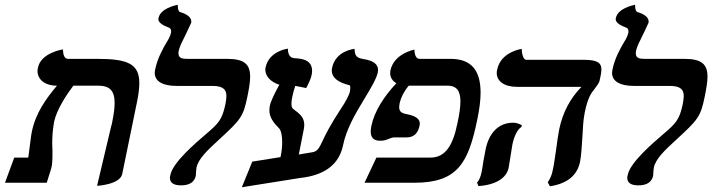

<svg xmlns="http://www.w3.org/2000/svg" viewBox="-20 -770 3001 809"><path d="M389 13C389 13 485.8 8 495 -37L558 -344C564 -374 567 -399 567 -420C567 -501 518 -522 390 -522H266C252 -522 246 -538 245 -562C245 -562 152.4 -547.9 140 -485C139 -480 138 -476 138 -471C138 -436 168 -409 220 -409C174 -354 130 -294 114 -214C112 -207 108 -173 104 -143C103 -130 100 -116 99 -106H40L1 0H177L196 -61C200 -74 201 -96 201 -120V-137C201 -146 200 -155 200 -165C200 -193 202 -224 208 -257C219 -309 261 -372 289 -409H394C441 -409 463 -389 463 -336C463 -316 460 -292 454 -262C453 -254 451 -245 448 -236Z M733 -556C736 -569 743 -586 749 -597C755 -608 785 -672 786 -675V-680C786 -700 761 -713 739 -719C736 -720 729 -724 729 -750C716 -747 656 -734 648 -694C648 -692 647 -691 647 -690C647 -672 673 -661 688 -655C694 -653 701 -650 701 -638C701 -635 701 -633 700 -630C698 -620 690 -604 684 -595C665 -563 643 -523 634 -478C633 -473 632 -468 632 -463C632 -426 668 -408 724 -408H875C921 -408 934 -392 934 -365C934 -355 932 -344 930 -332C916 -265 900.8 -250.2 848 -205C806 -169 708 -86 698 -33C697 -29 696 -25 696 -21C696 0 711 11 743 11C779 11 799 -3 805 -29C805 -32 806 -38 806 -44C806 -49 807 -55 808 -64C816 -101 853 -136 902 -181C993.8 -265.3 1005 -278 1022 -361C1029 -395 1034 -424 1034 -447C1034 -498 1011 -522 937 -522H769C748 -522 732 -525 732 -545C732 -548 732 -552 733 -556Z M1293 -128C1274 -125 1257 -122 1239 -119L1259 -220C1261 -229 1262 -237 1262 -244C1262 -277 1242 -291 1214 -312C1210 -316 1208 -323 1208 -333C1208 -341 1209 -352 1212 -364C1215 -378 1219 -393 1224 -408C1230 -407 1247 -404 1270 -399C1278 -413 1291 -441 1292 -450C1294 -458 1295 -464 1295 -471C1295 -520 1250 -523 1219 -525C1212 -526 1193 -529 1193 -565C1193 -565 1114 -556 1099 -486C1098 -482 1098 -479 1098 -476C1098 -448 1122 -424 1157 -413C1136 -375 1120 -341 1117 -324C1116 -317 1115 -312 1115 -306C1115 -275 1133 -252 1158 -227C1164 -219 1169 -199 1169 -171C1169 -153 1167 -132 1162 -108L1043 -89L999 19L1244 -20C1348.4 -31.2 1408.1 -77.3 1425 -156C1439 -226 1478 -292 1512 -348C1539.9 -394 1566 -437 1572 -465C1572 -468 1573 -472 1573 -475C1573 -500 1552 -515 1512 -521C1482 -526 1475 -535 1474 -564C1474 -564 1394 -558 1379 -483C1378 -479 1378 -476 1378 -472C1378 -444 1403 -423 1452 -411C1455 -411 1456 -407 1456 -401C1456 -396 1455 -390 1454 -382C1451 -371 1438 -343 1414 -308C1372 -244 1351 -202 1340 -178C1324 -144 1317 -131 1293 -128Z M1907 -249C1888 -155 1855 -106 1794 -106H1566L1516 0H1726C1909 0 1953.4 -84.1 1991 -266C1999.9 -309 2005 -347 2005 -379C2005 -474 1966 -522 1878 -522H1748C1735 -522 1727 -535 1726 -561C1726 -561 1640 -545 1625 -473C1625 -469 1624 -465 1624 -462C1624 -444 1633 -430 1650 -419C1598 -364 1557 -300 1545 -240C1543 -230 1542 -223 1542 -216C1542 -186 1559 -177 1582 -177C1600 -177 1609 -181 1618 -185C1627 -188 1635 -191 1638 -191H1670H1693C1728 -191 1742 -213 1748 -241C1748 -244 1749 -246 1749 -249C1749 -269 1731 -282 1694 -289C1671 -293 1662 -301 1662 -318C1662 -323 1663 -329 1664 -336C1670 -361 1682 -384 1701 -408C1700 -408 1701 -409 1701 -409V-408H1703C1703 -409 1703 -409 1702 -409H1866C1907 -409 1920 -383 1920 -343C1920 -317 1915 -285 1907 -249Z M2444 -297C2457 -360 2472 -379 2485 -395C2495 -409 2505 -420 2507 -433L2512 -457C2513 -464 2514 -471 2514 -478C2514 -504 2498 -518 2441 -518H2197C2186 -518 2179 -540 2178 -564C2178 -564 2090 -552 2075 -477C2074 -472 2073 -468 2073 -463C2073 -428 2104 -404 2159 -404H2430C2382 -355 2351 -296 2336 -224C2332 -203 2327 -170 2323 -138C2318 -106 2314 -73 2309 -53C2305 -31 2297 -15 2288 -2L2297 15C2369 4 2412 -30 2424 -88C2430 -118 2431 -156 2434 -193C2436 -228 2437 -262 2444 -297ZM2139 -161C2146 -195 2160 -225 2177 -235L2179 -242C2168 -249 2154 -253 2142 -253C2080 -253 2040 -209 2026 -140C2024 -131 2020 -110 2017 -92C2014 -72 2011 -53 2009 -44C2006 -27 1998 -8 1990 -1L1996 14C2071 9 2114 -21 2123 -62C2124 -70 2128 -91 2131 -111C2134 -131 2137 -151 2139 -161Z M2660 -556C2663 -569 2670 -586 2676 -597C2682 -608 2712 -672 2713 -675V-680C2713 -700 2688 -713 2666 -719C2663 -720 2656 -724 2656 -750C2643 -747 2583 -734 2575 -694C2575 -692 2574 -691 2574 -690C2574 -672 2600 -661 2615 -655C2621 -653 2628 -650 2628 -638C2628 -635 2628 -633 2627 -630C2625 -620 2617 -604 2611 -595C2592 -563 2570 -523 2561 -478C2560 -473 2559 -468 2559 -463C2559 -426 2595 -408 2651 -408H2802C2848 -408 2861 -392 2861 -365C2861 -355 2859 -344 2857 -332C2843 -265 2827.8 -250.2 2775 -205C2733 -169 2635 -86 2625 -33C2624 -29 2623 -25 2623 -21C2623 0 2638 11 2670 11C2706 11 2726 -3 2732 -29C2732 -32 2733 -38 2733 -44C2733 -49 2734 -55 2735 -64C2743 -101 2780 -136 2829 -181C2920.8 -265.3 2932 -278 2949 -361C2956 -395 2961 -424 2961 -447C2961 -498 2938 -522 2864 -522H2696C2675 -522 2659 -525 2659 -545C2659 -548 2659 -552 2660 -556Z"/></svg>

Font: Linux Libertine O
Style: Bold Italic
Weight: 700
Italic angle: -11.5°
Designer: Philipp H. Poll
Foundry: Philipp H. Poll
Version: Version 4.1.0